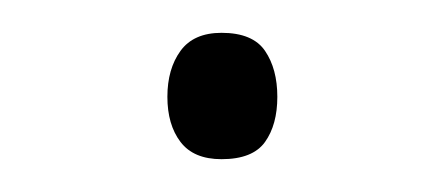

<svg xmlns="http://www.w3.org/2000/svg" viewBox="-20 -88 270 117"><path d="M82 -29Q82 -46 90 -57Q98 -68 115 -68Q134 -68 141.5 -57Q149 -46 149 -29Q149 -12 141.5 -1.5Q134 9 115 9Q98 9 90 -1.5Q82 -12 82 -29Z"/></svg>

Font: Noto Sans Khmer SemiCondensed ExtraLight
Style: Regular
Weight: 200
Width: 4
Designer: Danh Hong and the Monotype Design Team
Foundry: Monotype Imaging Inc.
Version: Version 2.004; ttfautohint (v1.8.4.7-5d5b)